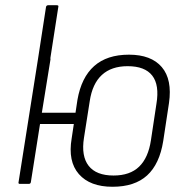

<svg xmlns="http://www.w3.org/2000/svg" viewBox="-20 -703 709 734"><path d="M113 -398 156 -677Q158 -683 164 -683H197Q205 -683 203 -677L160 -400ZM410 11Q324 11 281.5 -37.5Q239 -86 254 -174L276 -321Q291 -407 340 -450.5Q389 -494 473 -494Q558 -494 598.5 -446.5Q639 -399 626 -309L604 -164Q590 -76 542.5 -32.5Q495 11 410 11ZM56 0Q49 0 51 -7L125 -476Q127 -483 132 -483H166Q174 -483 173 -476L140 -272H286L279 -229H133L98 -7Q97 0 90 0ZM414 -32Q477 -32 512 -66Q547 -100 557 -167L578 -306Q590 -378 562 -414Q534 -450 468 -450Q406 -450 369.5 -416.5Q333 -383 323 -316L301 -176Q290 -106 319 -69Q348 -32 414 -32Z"/></svg>

Font: Sofia Sans Semi Condensed Light
Style: Italic
Weight: 300
Italic angle: -9°
Version: Version 4.100